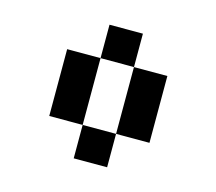

<svg xmlns="http://www.w3.org/2000/svg" viewBox="-79 -847 782 694"><g transform="rotate(15 312.5 -500.0)"><path d="M250 -750H375V-625H250ZM375 -625H500V-375H375ZM375 -375V-250H250V-375ZM250 -375H125V-625H250Z"/></g></svg>

Font: Dogica Pixel
Style: Regular
Weight: 400
Designer: Roberto Mocci
Version: Version 001.000